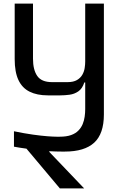

<svg xmlns="http://www.w3.org/2000/svg" viewBox="-20 -860 666 1059"><path d="M310 179 126 -40Q105 -43 88.5 -45.5Q72 -48 57 -51V-136Q115 -124 161.5 -117.5Q208 -111 241.5 -108.5Q275 -106 292 -106H309Q347 -106 372 -115Q397 -124 412.5 -140Q428 -156 436 -175.5Q444 -195 447 -216.5Q450 -238 450 -258V-405H445Q434 -371 412 -356Q390 -341 363.5 -337.5Q337 -334 313 -334H244Q184 -334 143 -354.5Q102 -375 81.5 -419Q61 -463 61 -534V-840H162V-536Q162 -475 185.5 -441Q209 -407 267 -407H353Q385 -407 404.5 -418.5Q424 -430 434 -447.5Q444 -465 447 -484.5Q450 -504 450 -521V-840H553V-229Q553 -122 499.5 -73Q446 -24 338 -24H319Q303 -24 287.5 -24.5Q272 -25 252 -26V-22L444 179Z"/></svg>

Font: Matangi SemiBold
Style: Regular
Weight: 600
Designer: Prashant Pant
Foundry: The Graphic Ant
Version: Version 3.002